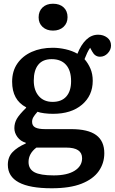

<svg xmlns="http://www.w3.org/2000/svg" viewBox="-20 -779 615 1029"><path d="M257 230Q22 230 22 104Q22 63 47 36.5Q72 10 118 -10V-14Q90 -22 73.5 -44.5Q57 -67 57 -92Q57 -119 70 -142Q83 -165 120 -201V-204Q45 -243 45 -341Q45 -398 73 -438.5Q101 -479 150 -501Q199 -523 263 -523Q296 -523 331.5 -515Q367 -507 395 -491Q414 -539 442 -566Q470 -593 506 -593Q534 -593 554.5 -577.5Q575 -562 575 -535Q575 -512 557.5 -493.5Q540 -475 516 -475Q489 -475 474 -503L463 -523Q454 -510 447 -495Q440 -480 433 -462Q453 -439 465 -410.5Q477 -382 477 -346Q477 -267 419.5 -218Q362 -169 264 -169Q240 -169 217 -172Q194 -175 181 -180Q165 -162 158.5 -150.5Q152 -139 152 -126Q152 -105 169 -96Q186 -87 222 -87H361Q452 -87 495.5 -55Q539 -23 539 42Q539 96 509 138.5Q479 181 417 205.5Q355 230 257 230ZM262 -233Q310 -233 335.5 -262Q361 -291 361 -344Q361 -401 334 -431.5Q307 -462 257 -462Q209 -462 185 -432Q161 -402 161 -347Q161 -295 188 -264Q215 -233 262 -233ZM268 161Q340 161 380 136Q420 111 420 69Q420 12 335 12H175Q133 44 133 89Q133 127 164.5 144Q196 161 268 161ZM264 -615Q230 -615 208.5 -634.5Q187 -654 187 -686Q187 -719 208 -739Q229 -759 264 -759Q300 -759 321 -739.5Q342 -720 342 -687Q342 -655 320.5 -635Q299 -615 264 -615Z"/></svg>

Font: Literata 12pt Medium
Style: Regular
Weight: 500
Designer: Latin by Veronika Burian and Jose Scaglione. Greek by Irene Vlachou. Cyrillic by Vera Evstafieva.
Foundry: TypeTogether
Version: Version 3.002